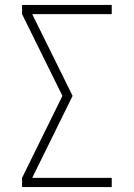

<svg xmlns="http://www.w3.org/2000/svg" viewBox="-20 -755 540 775"><path d="M69 0V-37L232 -368L69 -698V-735H431V-698H110L273 -368L110 -37H431V0Z"/></svg>

Font: Iosevka SS04 Extralight
Style: Regular
Weight: 200
Monospace: yes
Designer: Belleve Invis
Foundry: Belleve Invis
Version: Version 19.0.0; ttfautohint (v1.8.4)